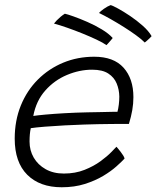

<svg xmlns="http://www.w3.org/2000/svg" viewBox="-20 -762 628 770"><path d="M479.5 -126Q468.5 -114 447 -94.8Q425.5 -75.5 393.8 -56.5Q362 -37.5 320.2 -24.2Q278.5 -11 227.5 -11Q139.5 -11 89.2 -61.2Q39 -111.5 39 -206Q39 -278.5 63.5 -338.8Q88 -399 131.8 -442.8Q175.5 -486.5 233.2 -510.5Q291 -534.5 358 -534.5Q436 -534.5 475.5 -490.5Q515 -446.5 515 -372.5Q515 -346.5 510.5 -320.5Q506 -294.5 497 -265Q493 -265 474.5 -265Q456 -265 429 -264.8Q402 -264.5 372.8 -264Q343.5 -263.5 317.5 -262.5Q282.5 -261.5 240.2 -259.2Q198 -257 160.5 -254Q123 -251 103.5 -248Q98.5 -226.5 98.5 -194Q98.5 -159 115.2 -130Q132 -101 163 -83.5Q194 -66 236 -66Q282 -66 319 -80.8Q356 -95.5 383.2 -115.5Q410.5 -135.5 426.8 -152.5Q443 -169.5 447 -173.5Q449.5 -171 454.2 -165.2Q459 -159.5 464.5 -152.2Q470 -145 474.2 -138.2Q478.5 -131.5 479.5 -126ZM113.5 -297Q129.5 -299.5 162.5 -302.5Q195.5 -305.5 239.2 -308Q283 -310.5 330.5 -311.5Q358.5 -312 385 -312.5Q411.5 -313 430 -313.5Q448.5 -314 451 -313.5Q454.5 -326 456.5 -342.8Q458.5 -359.5 458.5 -375Q458 -402.5 448 -427Q438 -451.5 414.5 -467Q391 -482.5 349.5 -482.5Q299 -482.5 248.8 -461.5Q198.5 -440.5 161.8 -399.2Q125 -358 113.5 -297ZM240 -707Q250 -705 274.8 -696.2Q299.5 -687.5 330 -674.2Q360.5 -661 388.2 -644.2Q416 -627.5 432 -609.5Q430.5 -607 425 -601Q419.5 -595 414.5 -589Q409.5 -583 407 -581Q393 -591 367 -603.2Q341 -615.5 310 -628Q279 -640.5 249 -651Q219 -661.5 196.5 -667.5Q200.5 -673 207.5 -680.2Q214.5 -687.5 223.2 -694.8Q232 -702 240 -707ZM423.5 -741.5Q431 -740 453 -728Q475 -716 501.8 -698Q528.5 -680 552.2 -659Q576 -638 588 -617Q585.5 -613.5 579.5 -608Q573.5 -602.5 568.2 -597.8Q563 -593 560.5 -591.5Q548.5 -604 526.2 -620.2Q504 -636.5 477 -653.5Q450 -670.5 423.5 -685.5Q397 -700.5 377 -710Q383 -717 396.8 -726.8Q410.5 -736.5 423.5 -741.5Z"/></svg>

Font: Grandstander Thin ExtraLight
Style: Italic
Weight: 250
Italic angle: -15°
Version: Version 1.200